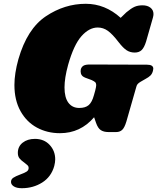

<svg xmlns="http://www.w3.org/2000/svg" viewBox="-20 -696 829 1012"><path d="M56 -248Q56 -309 77 -384Q123 -544 221.5 -610Q320 -676 432 -676Q534 -676 616 -602L646 -631Q671 -652 689 -660Q707 -668 731 -668Q757 -668 773 -655.5Q789 -643 789 -622Q789 -614 786 -603L750 -477Q740 -445 726.5 -432Q713 -419 690 -419Q666 -419 647.5 -431Q629 -443 605 -474Q573 -516 548.5 -533.5Q524 -551 495 -551Q450 -551 409.5 -505.5Q369 -460 339 -354Q320 -285 320 -235Q320 -182 340.5 -154.5Q361 -127 398 -127Q430 -127 447.5 -142Q465 -157 475 -194L482 -219Q487 -239 487 -246Q487 -258 481.5 -263Q476 -268 463 -274L428 -287Q405 -296 405 -320Q405 -327 406 -331Q410 -344 420.5 -350Q431 -356 453 -356L755 -355Q788 -355 788 -334Q788 -330 786 -322Q782 -307 773 -298Q764 -289 747 -280L721 -265Q711 -259 706 -253.5Q701 -248 699 -240L646 -55Q636 -22 623.5 -11Q611 0 593 0H551Q527 0 511.5 -10Q496 -20 486 -49L476 -78Q404 6 296 6Q229 6 174.5 -23.5Q120 -53 88 -110.5Q56 -168 56 -248ZM271 144Q271 159 266 179Q250 236 202.5 266Q155 296 95 296Q68 296 53 286.5Q38 277 38 263Q38 249 50 241Q62 233 86 224Q108 216 119.5 209Q131 202 131 189Q131 181 126 176Q121 171 108 161Q92 150 83 139Q74 128 74 110Q74 76 99.5 56Q125 36 164 36Q212 36 241.5 67.5Q271 99 271 144Z"/></svg>

Font: Shrikhand
Style: Regular
Weight: 400
Italic angle: -14°
Version: Version 1.000;PS 1.000;hotconv 1.0.88;makeotf.lib2.5.647800